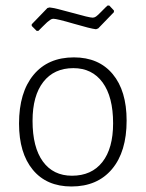

<svg xmlns="http://www.w3.org/2000/svg" viewBox="-20 -670 529 696"><path d="M376 -650 393 -632V-626L336 -567L328 -564Q309 -566 247.5 -584Q186 -602 173 -602Q168 -602 162 -598Q156 -594 151 -589.5Q146 -585 136 -575Q126 -565 119 -558H113L95 -576V-582L152 -641L160 -643Q180 -641 242 -623.5Q304 -606 316 -606Q322 -606 328 -610Q334 -614 348.5 -629Q363 -644 370 -650ZM248 -462Q338 -462 388.5 -401.5Q439 -341 439 -233Q439 -120 386 -57Q333 6 239 6Q149 6 99 -54.5Q49 -115 49 -222Q49 -335 101.5 -398.5Q154 -462 248 -462ZM246 -423Q176 -423 137 -373Q98 -323 98 -232Q98 -136 135.5 -84.5Q173 -33 241 -33Q312 -33 351 -82.5Q390 -132 390 -223Q390 -319 352 -371Q314 -423 246 -423Z"/></svg>

Font: Alegreya Sans SC Light
Style: Regular
Weight: 300
Designer: Juan Pablo del Peral
Foundry: Huerta Tipografica
Version: Version 2.007